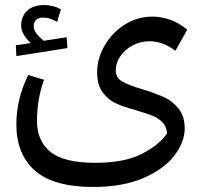

<svg xmlns="http://www.w3.org/2000/svg" viewBox="-20 -639 819 763"><path d="M547 -284Q601 -267 633.5 -252Q666 -237 690 -207Q714 -177 714 -128Q714 -75 673 -21Q632 33 550 68.5Q468 104 351 104Q193 104 119 39Q45 -26 45 -145Q45 -245 92 -341L155 -322Q127 -245 127 -158Q127 -79 180.5 -35.5Q234 8 359 8Q474 8 543.5 -27.5Q613 -63 644 -109Q642 -136 625.5 -153Q609 -170 586.5 -179Q564 -188 523 -200Q472 -214 441 -228Q410 -242 388 -272Q366 -302 366 -352Q366 -406 395.5 -457.5Q425 -509 475.5 -541Q526 -573 586 -573Q621 -573 656.5 -560.5Q692 -548 724 -521L677 -437Q627 -475 575 -475Q537 -475 506 -458Q475 -441 457.5 -414.5Q440 -388 440 -359Q440 -330 466 -315Q492 -300 547 -284ZM248 -448 45 -416 43 -459 102 -468Q64 -504 64 -537Q64 -573 87.5 -596Q111 -619 157 -619Q173 -619 190.5 -614.5Q208 -610 222 -602L207 -552Q191 -561 178.5 -565Q166 -569 151 -569Q131 -569 122.5 -559Q114 -549 114 -535Q114 -508 154 -477L245 -491Z"/></svg>

Font: FiraGO
Style: Italic
Weight: 400
Italic angle: -8°
Designer: bBox Type GmbH
Foundry: bBox Type GmbH
Version: Version 1.001